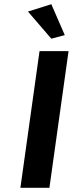

<svg xmlns="http://www.w3.org/2000/svg" viewBox="-20 -893 346 913"><path d="M306 -650 215 0H77L168 -650ZM113 -838 224 -873 288 -726 224 -709Z"/></svg>

Font: Arsenal
Style: Bold Italic
Weight: 700
Italic angle: -9°
Designer: Andrij Shevchenko
Foundry: Stairsfor.com
Version: Version 1.000